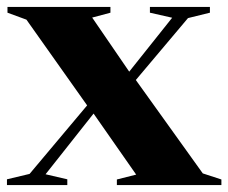

<svg xmlns="http://www.w3.org/2000/svg" viewBox="-24 -532 656 552"><path d="M559 -33.5 612.5 -16V0H312V-16L367.5 -30L245 -205.5L107 -31L169.5 -16.5V0H-4V-16.5L61 -32L226.5 -229L52 -475.5L-2.5 -495.5V-512H293.5V-495.5L241 -481.5L347.5 -326L471 -481L407 -495.5V-512H579.5V-495.5L516.5 -480L366.5 -302Z"/></svg>

Font: Newsreader Display
Style: Bold
Weight: 700
Designer: Hugues Gentile
Foundry: Production Type
Version: Version 1.001